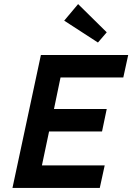

<svg xmlns="http://www.w3.org/2000/svg" viewBox="-20 -919 647 939"><path d="M41 0 180 -650H607L583 -540H276L244 -386H502L479 -276H220L185 -110H492L468 0ZM459 -711 294 -818 362 -899 502 -761Z"/></svg>

Font: Sometype Mono
Style: Bold Italic
Weight: 700
Italic angle: -12°
Monospace: yes
Designer: Ryoichi Tsunekawa
Foundry: Dharma Type
Version: Version 1.000; ttfautohint (v1.8.3)